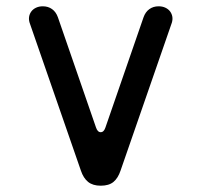

<svg xmlns="http://www.w3.org/2000/svg" viewBox="-20 -580 640 610"><path d="M237 -38 74 -508Q71 -518 72.5 -527Q74 -536 79.5 -543.5Q85 -551 94.5 -555.5Q104 -560 116 -560Q133 -560 145.5 -551Q158 -542 164 -525L285 -175Q290 -160 300 -160Q310 -160 315 -175L436 -525Q442 -542 454.5 -551Q467 -560 484 -560Q496 -560 505.5 -555.5Q515 -551 520.5 -543.5Q526 -536 527.5 -527Q529 -518 526 -508L363 -38Q355 -14 340.5 -2Q326 10 300 10Q275 10 260 -2Q245 -14 237 -38Z"/></svg>

Font: Maple Mono Normal
Style: Regular
Weight: 400
Monospace: yes
Designer: subframe7536
Version: Version 7.000